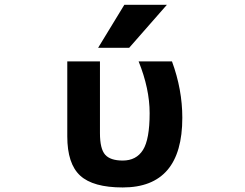

<svg xmlns="http://www.w3.org/2000/svg" viewBox="-20 -784 1040 815"><path d="M688.5 -763.7 528.3 -581.1H396.5L507.8 -763.7ZM753.9 -284.2Q753.9 11.7 501 11.7Q375 11.7 320.3 -38.6Q265.6 -88.9 265.6 -205.1V-523.4H404.3V-218.8Q404.3 -152.3 426.3 -127.4Q448.2 -102.5 501 -102.5Q558.6 -102.5 586.9 -147.5Q615.2 -192.4 615.2 -303.7Q615.2 -407.2 568.4 -523.4H710Q753.9 -404.3 753.9 -284.2Z"/></svg>

Font: GenEi Gothic M Regular
Style: Bold
Weight: 700
Designer: o_tamon (Modified); [Source Han Sans]
Ryoko NISHIZUKA  (kana & ideographs); Paul D. Hunt (Latin, Greek & Cyrillic); Wenl
Version: Version 1.1a;Original Version 1.004